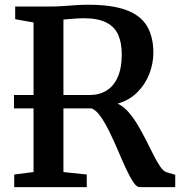

<svg xmlns="http://www.w3.org/2000/svg" viewBox="-20 -770 745 790"><path d="M38.5 0V-52L118 -62V-677.5L42.5 -691V-743H177.5Q211 -743 239 -745Q267 -747 292 -748.8Q317 -750.5 342.5 -750.5Q441.5 -750.5 500.5 -728.2Q559.5 -706 585.2 -662Q611 -618 611 -553Q611 -509 594.5 -466.2Q578 -423.5 545.5 -390.8Q513 -358 464 -343.5Q488 -332.5 508.8 -308.8Q529.5 -285 547.8 -254Q566 -223 582.2 -190.8Q598.5 -158.5 612.8 -130.2Q627 -102 640 -83.5Q653 -65 665 -61.5L701 -51V0H554.5Q542 0 528 -21.2Q514 -42.5 498.2 -76.5Q482.5 -110.5 465.8 -150Q449 -189.5 431.2 -226Q413.5 -262.5 395 -289.2Q376.5 -316 357.5 -324H37.5V-379H348Q388.5 -379 418.2 -397.2Q448 -415.5 464.5 -452.8Q481 -490 481 -546.5Q481 -592.5 466.8 -625.8Q452.5 -659 418 -677Q383.5 -695 324 -695Q309.5 -695 295 -694Q280.5 -693 267 -691.8Q253.5 -690.5 241 -689.5V-62L337 -52V0Z"/></svg>

Font: Merriweather 24pt SemiBold
Style: Regular
Weight: 600
Designer: Eben Sorkin
Foundry: Eben Sorkin
Version: Version 2.100